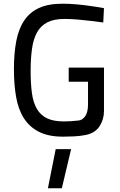

<svg xmlns="http://www.w3.org/2000/svg" viewBox="-20 -725 646 1034"><path d="M280 78H363L313 289H238ZM350 -361H540V-127Q540 -82 516 -45Q492 -8 441 2Q411 8 378 9.5Q345 11 319 11Q242 11 191 -14.5Q140 -40 109.5 -87Q79 -134 67 -201.5Q55 -269 55 -352Q55 -437 67.5 -503Q80 -569 110 -614Q140 -659 190 -682Q240 -705 316 -705Q354 -705 393 -701.5Q432 -698 465 -693Q503 -688 540 -681L536 -604Q500 -609 464 -613Q432 -617 395.5 -620Q359 -623 327 -623Q271 -623 235.5 -605Q200 -587 180 -551.5Q160 -516 152.5 -463.5Q145 -411 145 -342Q145 -274 152 -223Q159 -172 179 -138Q199 -104 234 -87.5Q269 -71 325 -71Q343 -71 364 -72.5Q385 -74 403 -76Q424 -78 439 -99.5Q454 -121 454 -163V-285H350Z"/></svg>

Font: Panefresco 500wt
Style: Regular
Weight: 700
Foundry: Campivisivi & Chank Co
Version: Version 1.001